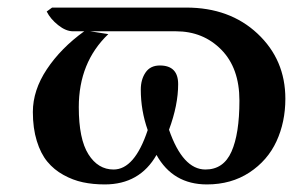

<svg xmlns="http://www.w3.org/2000/svg" viewBox="-20 -471 797 502"><path d="M439.9 -389.2H215.8L263.2 -381.8Q186 -308.1 186 -190.9Q186 -107.4 211.2 -67.6Q236.3 -27.8 276.9 -27.8Q332 -27.8 366.2 -130.9Q348.1 -182.1 348.1 -236.8Q348.1 -263.2 360.6 -281.5Q373 -299.8 397.9 -299.8Q445.8 -299.8 445.8 -251Q445.8 -196.3 421.9 -131.8Q458 -27.8 517.1 -27.8Q564.5 -27.8 585.2 -74.5Q606 -121.1 606 -208Q606 -293 558.6 -341.1Q511.2 -389.2 439.9 -389.2ZM65.9 -178.2Q65.9 -234.9 102.5 -290Q139.2 -345.2 200.2 -389.2H170.9Q152.3 -389.2 132.1 -405.3Q111.8 -421.4 102.1 -440.9L116.2 -451.2H466.8Q580.6 -451.2 653.3 -383.1Q726.1 -314.9 726.1 -212.9Q726.1 -151.9 702.9 -101.6Q679.7 -51.3 632.1 -20Q584.5 11.2 521 11.2Q432.1 11.2 389.2 -65.9Q345.2 11.2 253.9 11.2Q223.1 11.2 196.8 5.6Q170.4 0 145.8 -13.7Q121.1 -27.3 103.8 -48.3Q86.4 -69.3 76.2 -102.5Q65.9 -135.7 65.9 -178.2Z"/></svg>

Font: Common Serif SemiBold
Style: Regular
Weight: 600
Designer: Philipp H. Poll, Khaled Hosny
Foundry: Stefan Peev, Context Ltd.
Version: Version 1.026